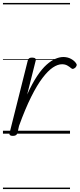

<svg xmlns="http://www.w3.org/2000/svg" viewBox="-20 -905 540 1300"><path d="M67 15Q54 15 48 10.5Q42 6 45 -5L168 -495Q171 -506 177.5 -510.5Q184 -515 197 -515Q213 -515 219 -509Q225 -503 221 -492L164 -265Q198 -340 231 -389.5Q264 -439 295.5 -467Q327 -495 355.5 -507Q384 -519 409 -519Q438 -519 461.5 -506Q485 -493 496 -475Q501 -469 499 -462Q497 -455 491 -448Q483 -441 476 -439Q469 -437 462 -443Q452 -452 436.5 -461Q421 -470 400 -470Q371 -470 338 -448Q305 -426 268 -377.5Q231 -329 191 -249Q151 -169 109 -53L98 -4Q95 6 87.5 10.5Q80 15 67 15ZM0 365H454V375H0ZM0 -20H454V0H0ZM0 -505H454V-500H0ZM0 -885H454V-875H0Z"/></svg>

Font: Playwrite IS Guides
Style: Regular
Weight: 400
Designer: Veronika Burian, José Scaglione
Foundry: TypeTogether
Version: Version 1.003